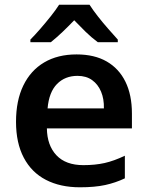

<svg xmlns="http://www.w3.org/2000/svg" viewBox="-20 -785 629 815"><path d="M305 -554Q381 -554 433 -524Q485 -494 512.5 -438Q540 -382 540 -303V-240H179Q180 -168 219.5 -126Q259 -84 334 -84Q384 -84 424 -93Q464 -102 510 -124V-28Q470 -9 426 0.5Q382 10 319 10Q236 10 175 -21.5Q114 -53 81 -115.5Q48 -178 48 -268Q48 -358 79 -422Q110 -486 167.5 -520Q225 -554 305 -554ZM309 -463Q256 -463 222 -428.5Q188 -394 182 -325H421Q422 -365 409 -396Q396 -427 371 -445Q346 -463 309 -463ZM360 -765Q374 -743 395.5 -715.5Q417 -688 440 -662Q463 -636 480 -617V-606H395Q368 -626 343.5 -650Q319 -674 295 -699Q271 -674 246.5 -650.5Q222 -627 196 -606H109V-617Q128 -636 151 -662.5Q174 -689 195.5 -716Q217 -743 231 -765Z"/></svg>

Font: Noto Sans Hebrew Thin SemiBold
Style: Regular
Weight: 600
Version: Version 3.001